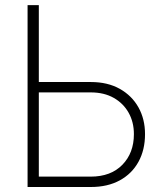

<svg xmlns="http://www.w3.org/2000/svg" viewBox="-20 -748 645 768"><path d="M121.1 -419.9H343.3Q410.6 -419.9 459.2 -392.6Q507.8 -365.2 533.9 -318.4Q560.1 -271.5 560.1 -211.4Q560.1 -148.4 533.9 -100.8Q507.8 -53.2 459.2 -26.6Q410.6 0 343.3 0H90.3V-727.5H135.3V-41.5H342.8Q423.3 -41.5 469.5 -88.9Q515.6 -136.2 515.6 -211.4Q515.6 -259.3 494.6 -296.9Q473.6 -334.5 435.1 -356.4Q396.5 -378.4 342.8 -378.4H121.1Z"/></svg>

Font: Inter 24pt ExtraLight
Style: Regular
Weight: 250
Designer: Rasmus Andersson
Foundry: rsms
Version: Version 4.001;git-66647c0bb